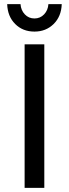

<svg xmlns="http://www.w3.org/2000/svg" viewBox="-20 -916 336 936"><path d="M100 -700H196V0H100ZM148 -826Q176 -826 195 -846Q214 -866 216 -896H281Q279 -836 241.5 -799Q204 -762 148 -762Q91 -762 54 -799Q17 -836 15 -896H80Q82 -866 101 -846Q120 -826 148 -826Z"/></svg>

Font: Montserrat
Style: Regular
Weight: 400
Designer: Julieta Ulanovsky
Foundry: Julieta Ulanovsky
Version: Version 6.001